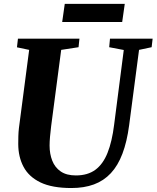

<svg xmlns="http://www.w3.org/2000/svg" viewBox="-20 -938 790 968"><path d="M681 -686.5 631 -306Q620 -223 597.2 -163Q574.5 -103 538.8 -64.8Q503 -26.5 453.5 -8.2Q404 10 340 10Q243 10 184.2 -18.2Q125.5 -46.5 98.8 -96.8Q72 -147 72 -212.5Q72 -231.5 72.5 -251.5Q73 -271.5 75.5 -293L127 -686.5L65.5 -699.5L70.5 -743H380.5L376 -700L288.5 -686.5L238 -303Q234.5 -274.5 232.2 -249Q230 -223.5 230 -204Q230 -162 243.5 -127.8Q257 -93.5 286.2 -73.5Q315.5 -53.5 362.5 -53.5Q422 -53.5 460.8 -82Q499.5 -110.5 522.2 -167.5Q545 -224.5 555.5 -310L604 -686L530.5 -700L534.5 -743H749.5L744.5 -700ZM306.5 -918.5H609L596 -827H293.5Z"/></svg>

Font: Merriweather 48pt ExtraBold
Style: Italic
Weight: 800
Italic angle: -7.8°
Version: Version 2.101